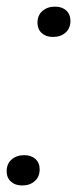

<svg xmlns="http://www.w3.org/2000/svg" viewBox="-21 -552 232 579"><path d="M45.6 7.3Q24.9 7.3 12 -4.4Q-0.9 -16 -0.9 -35.6Q-0.9 -58.1 14.1 -71.1Q29.1 -84.1 52.1 -84.1Q73.1 -84.1 85.9 -72.5Q98.6 -60.9 98.6 -41.3Q98.6 -19 83.9 -5.9Q69.3 7.3 45.6 7.3ZM138.4 -440.6Q117.7 -440.6 104.9 -452.2Q92 -463.9 92 -483.4Q92 -506 107 -519Q122 -532 145 -532Q166 -532 178.7 -520.4Q191.4 -508.7 191.4 -489.1Q191.4 -466.9 176.8 -453.7Q162.1 -440.6 138.4 -440.6Z"/></svg>

Font: Mona Sans
Style: Italic
Weight: 200
Italic angle: -11.6951°
Designer: Deni Anggara
Foundry: GitHub
Version: Version 2.000